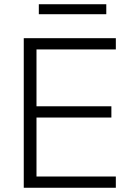

<svg xmlns="http://www.w3.org/2000/svg" viewBox="-20 -885 616 905"><path d="M92 0V-705H526V-652H152V-384H505V-331H152V-53H526V0ZM163 -818V-865H481V-818Z"/></svg>

Font: Nunito Sans 12pt Light
Style: Regular
Weight: 300
Designer: Vernon Adams
Foundry: Vernon Adams
Version: Version 3.101;gftools[0.9.27]